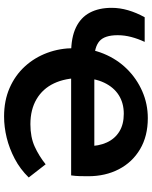

<svg xmlns="http://www.w3.org/2000/svg" viewBox="76 -788 728 919"><g transform="rotate(90 439.5 -329.0)"><path d="M538 15Q462 15 401.5 -11.5Q341 -38 298.5 -84.5Q256 -131 233.5 -191.5Q211 -252 211 -321Q211 -397 237.5 -461.5Q264 -526 310.5 -573Q357 -620 417.5 -646.5Q478 -673 546 -673Q632 -673 694.5 -636Q757 -599 790.5 -534.5Q824 -470 824 -388Q824 -367 823.5 -346.5Q823 -326 820 -306L675 -334Q678 -343 679 -359Q680 -375 680 -387Q680 -438 662.5 -476.5Q645 -515 610.5 -536.5Q576 -558 525 -558Q474 -558 436 -534Q398 -510 376 -463.5Q354 -417 354 -352Q354 -278 379.5 -224Q405 -170 455 -140.5Q505 -111 575 -111Q637 -111 682 -131.5Q727 -152 767 -184L830 -103Q790 -62 740.5 -36Q691 -10 639.5 2.5Q588 15 538 15ZM735 -417 820 -306H234Q160 -306 112 -329Q64 -352 41 -395.5Q18 -439 18 -500Q18 -539 29.5 -578.5Q41 -618 63 -658H181Q166 -626 157.5 -593.5Q149 -561 149 -529Q149 -466 177.5 -441.5Q206 -417 265 -417Z"/></g></svg>

Font: Ysabeau SC ExtraBold
Style: Regular
Weight: 800
Designer: Christian Thalmann (Catharsis Fonts)
Version: Version 2.001;gftools[0.9.30]; featfreeze: smcp